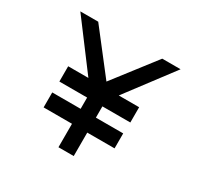

<svg xmlns="http://www.w3.org/2000/svg" viewBox="-154 -900 1105 1078"><g transform="rotate(30 398.0 -361.0)"><path d="M496 -421H628V-322H447V-249H624V-152H447V0H348V-152H164V-249H348V-322H168V-421H299L73 -722H189L397 -454L604 -722H723Z"/></g></svg>

Font: SUITE
Style: Bold
Weight: 700
Designer: Sun
Foundry: Sun
Version: Version 2.040